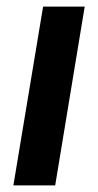

<svg xmlns="http://www.w3.org/2000/svg" viewBox="-20 -561 297 581"><path d="M20.5 0 110.4 -541H236.3L147 0Z"/></svg>

Font: Inter 17pt SemiBold
Style: Italic
Weight: 600
Italic angle: -9.3988°
Version: Version 4.001;git-66647c0bb